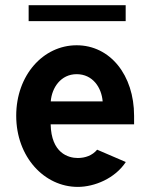

<svg xmlns="http://www.w3.org/2000/svg" viewBox="-20 -712 574 746"><path d="M91.3 -691.9V-629.9H468.3V-691.9ZM177.2 -317.9C181.2 -371.1 216.3 -423.8 277.8 -423.8C339.8 -423.8 374.5 -372.6 378.9 -317.9ZM282.2 -98.1C245.1 -98.1 179.2 -117.2 176.8 -229H501V-262.2C501 -419.9 408.2 -536.1 277.8 -536.1C147.9 -536.1 43 -419.9 43 -262.2C43 -102.5 151.9 14.2 282.2 14.2C347.2 14.2 426.8 -18.6 468.8 -82.5L357.4 -130.4C338.9 -107.9 311 -98.1 282.2 -98.1Z"/></svg>

Font: Tuffy
Style: Bold
Weight: 700
Designer: Thatcher Ulrich, Karoly Barta, Michael Everson
Version: Version 001.270